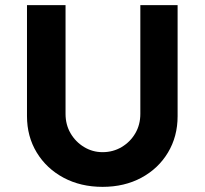

<svg xmlns="http://www.w3.org/2000/svg" viewBox="-20 -721 796 747"><path d="M379 6Q294 6 227.5 -29.5Q161 -65 123 -127.5Q85 -190 85 -269V-701H235V-278Q235 -236 254.5 -202.5Q274 -169 307 -149Q340 -129 379 -129Q420 -129 453.5 -149Q487 -169 506.5 -202.5Q526 -236 526 -278V-701H671V-269Q671 -190 633.5 -127.5Q596 -65 530 -29.5Q464 6 379 6Z"/></svg>

Font: Readex Pro SemiBold
Style: Regular
Weight: 600
Designer: Bonnie Shaver-Troup, Thomas Jockin
Foundry: Lexend
Version: Version 1.204